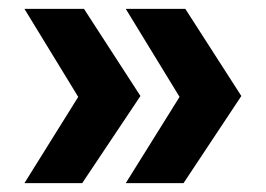

<svg xmlns="http://www.w3.org/2000/svg" viewBox="-20 -481 598 432"><path d="M35 -461H169L296 -265L165 -69H35L156 -263ZM263 -461H397L523 -265L393 -69H263L384 -263Z"/></svg>

Font: CBA Beacon Sans Extra Bold
Style: Regular
Weight: 800
Designer: Wei Huang
Foundry: Wei Huang
Version: Version 1.002